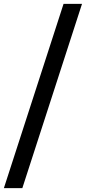

<svg xmlns="http://www.w3.org/2000/svg" viewBox="-44 -760 442 988"><path d="M283 -740H378L71 208H-24Z"/></svg>

Font: Voces
Style: Regular
Weight: 400
Designer: Ana Paula Megda, Pablo Ugerman
Foundry: Ana Paula Megda, Pablo Ugerman
Version: Version 1.100